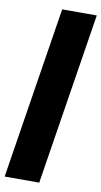

<svg xmlns="http://www.w3.org/2000/svg" viewBox="-104 -749 513 973"><g transform="rotate(10 153.0 -262.5)"><path d="M-6 180 134 -705H312L172 180Z"/></g></svg>

Font: Mulish Black
Style: Italic
Weight: 900
Italic angle: -9°
Designer: Vernon Adams
Foundry: Vernon Adams
Version: Version 3.603; ttfautohint (v1.8.3)